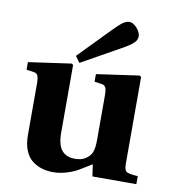

<svg xmlns="http://www.w3.org/2000/svg" viewBox="-84 -812 796 896"><g transform="rotate(10 314.5 -364.0)"><path d="M22.9 -437V-473.1L226.1 -502L232.9 -496.1V-175.8Q232.9 -118.7 254.2 -92.8Q275.4 -66.9 316.9 -66.9Q347.7 -66.9 368.2 -80.6Q388.7 -94.2 396 -113.8Q403.8 -133.8 403.8 -169.9V-380.9Q403.8 -409.7 398.2 -420.2Q392.6 -430.7 379.9 -432.1L345.2 -437V-473.1L547.9 -502L555.2 -496.1V-86.9Q555.2 -55.7 565.9 -48.1Q576.7 -40.5 620.1 -38.1V0H412.1L403.8 -56.2Q397 -52.2 372.3 -36.9Q347.7 -21.5 331.3 -12.9Q314.9 -4.4 285.9 3.9Q256.8 12.2 227.1 12.2Q198.2 12.2 173.8 4.9Q149.4 -2.4 127.9 -18.8Q106.4 -35.2 94.2 -65.7Q82 -96.2 82 -138.2V-380.9Q82 -409.7 76.4 -420.2Q70.8 -430.7 58.1 -432.1ZM238.8 -541 383.8 -689.9Q412.1 -718.8 427.7 -729.5Q443.4 -740.2 458 -740.2Q475.6 -740.2 493.4 -719.7Q511.2 -699.2 511.2 -680.2Q511.2 -662.6 493.7 -647.2Q476.1 -631.8 442.9 -613.8L259.8 -511.2Z"/></g></svg>

Font: Linguistics Pro
Style: Bold
Weight: 700
Designer: Stefan Peev, Context Ltd
Foundry: Stefan Peev, Context Ltd
Version: Version 001.000